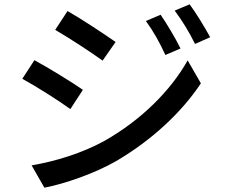

<svg xmlns="http://www.w3.org/2000/svg" viewBox="-20 -824 1040 887"><path d="M722 -756 654 -727C689 -679 718 -627 744 -570L814 -600C791 -647 749 -717 722 -756ZM856 -804 787 -775C822 -728 853 -678 881 -621L951 -652C926 -698 884 -767 856 -804ZM292 -773 235 -686C296 -651 403 -581 454 -544L514 -630C466 -664 354 -738 292 -773ZM126 -60 185 43C276 26 416 -22 517 -80C679 -175 818 -303 908 -439L847 -545C767 -403 631 -269 464 -174C359 -116 237 -79 126 -60ZM139 -546 83 -460C146 -426 253 -358 305 -320L363 -409C316 -442 202 -512 139 -546Z"/></svg>

Font: Noto Sans JP Medium
Style: Regular
Weight: 500
Designer: Ryoko NISHIZUKA 西塚涼子 (kana, bopomofo & ideographs); Paul D. Hunt (Latin, Greek & Cyrillic); Sandoll Communications 산돌커뮤니
Foundry: Adobe
Version: Version 2.004;hotconv 1.0.118;makeotfexe 2.5.65603